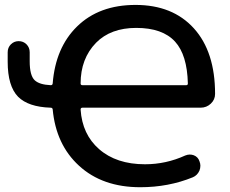

<svg xmlns="http://www.w3.org/2000/svg" viewBox="-20 -784 947 792"><path d="M189.5 -432.6Q196.3 -432.6 197.3 -439.5Q209 -587.9 297.9 -674.8Q388.7 -763.7 539.1 -763.7Q692.4 -763.7 779.8 -667Q867.2 -570.3 867.2 -396.5Q867.2 -373 849.6 -356.4Q832 -339.8 807.6 -339.8H320.3Q312.5 -339.8 312.5 -332Q319.3 -229.5 388.7 -168.9Q460 -106.4 578.1 -106.4Q665 -106.4 744.1 -142.6Q753.9 -146.5 762.7 -146.5Q771.5 -146.5 779.3 -143.6Q796.9 -136.7 802.7 -119.1Q806.6 -109.4 806.6 -100.6Q806.6 -89.8 802.7 -80.1Q793.9 -60.5 775.4 -52.7Q674.8 -11.7 558.6 -11.7Q402.3 -11.7 305.7 -100.6Q210.9 -187.5 197.3 -333Q196.3 -339.8 188.5 -339.8Q96.7 -342.8 54.7 -384.8Q11.7 -428.7 11.7 -529.3V-568.4Q11.7 -587.9 24.9 -601.1Q38.1 -614.3 57.1 -614.3Q76.2 -614.3 89.4 -601.1Q102.5 -587.9 102.5 -568.4V-531.2Q102.5 -472.7 123 -453.1Q142.6 -434.6 189.5 -432.6ZM312.5 -439.5Q312.5 -432.6 320.3 -432.6H748Q754.9 -432.6 754.9 -439.5Q754.9 -439.5 754.9 -440.4Q752 -557.6 702.1 -612.3Q650.4 -668.9 542 -668.9Q436.5 -668.9 376 -607.4Q312.5 -542 312.5 -439.5Z"/></svg>

Font: Gen Jyuu Gothic P Medium
Style: Regular
Weight: 500
Designer: [Source Han Sans]
Ryoko NISHIZUKA  (kana & ideographs); Paul D. Hunt (Latin, Greek & Cyrillic); Wenlong ZHANG  (bopomofo
Version: Version 1.002.20150607